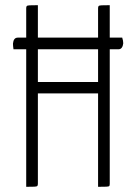

<svg xmlns="http://www.w3.org/2000/svg" viewBox="-20 -720 524 740"><path d="M32 -530Q31 -537 30.5 -542Q30 -547 30 -552Q31 -563 35.5 -569Q40 -575 49 -575H451Q453 -569 454 -563.5Q455 -558 455 -553Q454 -543 449.5 -536.5Q445 -530 436 -530ZM358 0V-688Q358 -694 360 -696.5Q362 -699 371 -699.5Q380 -700 403 -700V-12Q403 -6 401.5 -3.5Q400 -1 390.5 -0.5Q381 0 358 0ZM81 0V-688Q81 -694 83 -696.5Q85 -699 94.5 -699.5Q104 -700 126 -700V-12Q126 -6 124 -3.5Q122 -1 113 -0.5Q104 0 81 0ZM106 -360V-404H379V-360Z"/></svg>

Font: Yanone Kaffeesatz Light
Style: Regular
Weight: 300
Designer: Yanone (Cyrillic: Daniel Pouzeot, Huerta Tipografica, and Cyreal)
Foundry: Yanone
Version: Version 2.003